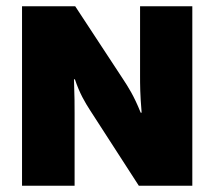

<svg xmlns="http://www.w3.org/2000/svg" viewBox="-20 -590 680 610"><path d="M215 -338H218C233 -293 250 -265 266 -240L421 0H591V-570H425V-350C425 -320 425 -291 430 -232H427C405 -287 387 -314 370 -340L219 -570H50V0H217V-230C217 -257 217 -284 215 -338Z"/></svg>

Font: FilmFarsi Display
Style: Regular
Weight: 400
Designer: Borna Izadpanah
Foundry: Borna Izadpanah
Version: Version 1.000;PS 001.000;hotconv 1.0.88;makeotf.lib2.5.64775